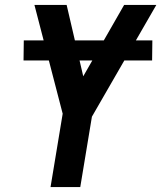

<svg xmlns="http://www.w3.org/2000/svg" viewBox="-20 -755 651 775"><path d="M184 0 233 -296 119 -735H249L316 -447L481 -735H611L351 -284L304 0ZM594 -511H75L76 -592H595Z"/></svg>

Font: Iosevka Aile Oblique
Style: Bold
Weight: 700
Italic angle: -9°
Designer: Belleve Invis
Foundry: Belleve Invis
Version: Version 31.1.0; ttfautohint (v1.8.4)